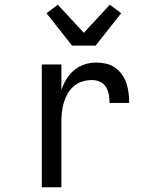

<svg xmlns="http://www.w3.org/2000/svg" viewBox="-20 -793 640 813"><path d="M157 0V-520H240V-412Q248 -436 261.5 -458Q275 -480 294 -496Q313 -512 337.5 -520Q362 -528 387 -528Q408 -528 429 -523.5Q450 -519 467 -507Q484 -495 496.5 -477.5Q509 -460 515.5 -440Q522 -420 524.5 -399Q527 -378 527 -357H444Q444 -374 441 -391.5Q438 -409 429 -424Q420 -439 404 -446.5Q388 -454 370 -454Q349 -454 329 -448Q309 -442 293 -428.5Q277 -415 266.5 -396.5Q256 -378 250 -358Q244 -338 242 -317Q240 -296 240 -276V0ZM285 -600 177 -737 225 -773 335 -654 445 -773 493 -737 385 -600Z"/></svg>

Font: Iosevka Fixed Extended
Style: Regular
Weight: 400
Width: 7
Monospace: yes
Designer: Belleve Invis
Foundry: Belleve Invis
Version: Version 24.1.1; ttfautohint (v1.8.4)